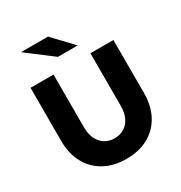

<svg xmlns="http://www.w3.org/2000/svg" viewBox="-212 -1082 1173 1244"><g transform="rotate(-30 374.0 -460.5)"><path d="M374 10Q280 10 210 -28.5Q140 -67 102 -137.5Q64 -208 64 -304V-700H236V-304Q236 -256 252.9 -220Q269.8 -184 301 -164Q332.1 -144 374 -144Q416 -144 447.1 -164Q478.2 -184 495.1 -220Q512 -256 512 -304V-700H684V-304Q684 -208 646 -137.5Q608 -67 538.5 -28.5Q469 10 374 10ZM318 -785 126 -931H328L466 -785Z"/></g></svg>

Font: Red Hat Text VF
Style: Regular
Weight: 400
Designer: Pentagram, MCKL
Foundry: Pentagram, MCKL
Version: Version 1.023